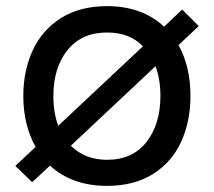

<svg xmlns="http://www.w3.org/2000/svg" viewBox="-20 -589 697 626"><path d="M562 -442Q601 -372 601 -276Q601 -193 570.5 -126.5Q540 -60 478.5 -21.5Q417 17 329 17Q215 17 143 -49L85 5L30 -48L96 -110Q56 -182 56 -276Q56 -359 87 -425.5Q118 -492 179.5 -530.5Q241 -569 329 -569Q443 -569 515 -502L574 -558L628 -504ZM170 -179 446 -438Q403 -483 329 -483Q246 -483 200 -425.5Q154 -368 154 -276Q154 -221 170 -179ZM487 -373 211 -114Q257 -68 329 -68Q412 -68 457.5 -126Q503 -184 503 -276Q503 -331 487 -373Z"/></svg>

Font: Biryani
Style: Regular
Weight: 400
Designer: Dan Reynolds and Mathieu Reguer
Foundry: Dan Reynolds and Mathieu Reguer
Version: Version 1.004; ttfautohint (v1.1) -l 5 -r 5 -G 72 -x 0 -D la